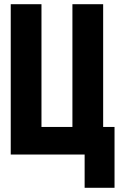

<svg xmlns="http://www.w3.org/2000/svg" viewBox="-20 -734 570 912"><path d="M31 0H382V158H524V-131H470V-714H324V-131H177V-714H31Z"/></svg>

Font: Noto Sans Mono Condensed ExtraBold
Style: Regular
Weight: 800
Width: 3
Designer: Monotype Design Team
Foundry: Monotype Imaging Inc.
Version: Version 2.014